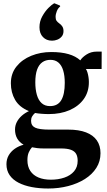

<svg xmlns="http://www.w3.org/2000/svg" viewBox="-20 -854 628 1131"><path d="M264 256.5Q212 256.5 167.2 248Q122.5 239.5 89 222.2Q55.5 205 36.8 177.8Q18 150.5 18 113.5Q18 84 31.2 61Q44.5 38 67.5 22Q90.5 6 119 -1.5Q93.5 -16.5 81 -38.8Q68.5 -61 68.5 -91Q68.5 -114.5 79 -135Q89.5 -155.5 108 -172Q126.5 -188.5 150.5 -199.5Q94 -222.5 69 -265.8Q44 -309 44 -363.5Q44 -421 77 -462.2Q110 -503.5 164.2 -525.5Q218.5 -547.5 282 -547.5Q341.5 -547.5 383.8 -535.2Q426 -523 453 -498.5Q464.5 -517 490.5 -533.5Q516.5 -550 549.5 -550H579L578.5 -447.5H486Q491.5 -439.5 495.2 -427Q499 -414.5 501.2 -400Q503.5 -385.5 503.5 -371.5Q504 -313.5 473.8 -271Q443.5 -228.5 390.2 -205.2Q337 -182 267 -182Q246 -182 224.5 -183.8Q203 -185.5 186.5 -188.5Q176 -179.5 169.5 -168.5Q163 -157.5 163 -142.5Q163 -113.5 187.2 -102Q211.5 -90.5 270.5 -90.5H382Q444.5 -90.5 486.8 -74.2Q529 -58 550.5 -27Q572 4 572 48.5Q572 96.5 547.5 135Q523 173.5 480.2 200.5Q437.5 227.5 381.8 242Q326 256.5 264 256.5ZM279.5 204.5Q323.5 204.5 359.2 192.2Q395 180 416.2 155.2Q437.5 130.5 437.5 93Q437.5 68.5 428.5 52.5Q419.5 36.5 398 28.5Q376.5 20.5 339.5 20.5H236.5Q216.5 20.5 199.2 18.5Q182 16.5 168.5 13.5Q157.5 25.5 149.5 43.5Q141.5 61.5 141.5 89.5Q141.5 127 158.5 152.8Q175.5 178.5 206.5 191.5Q237.5 204.5 279.5 204.5ZM274.5 -229Q320 -229 340.8 -263.8Q361.5 -298.5 361.5 -366Q361.5 -408.5 352.2 -439Q343 -469.5 324.2 -485.5Q305.5 -501.5 277.5 -501.5Q249 -501.5 229 -487.2Q209 -473 198.5 -443.8Q188 -414.5 188 -369Q188 -327.5 197 -295.8Q206 -264 225.2 -246.5Q244.5 -229 274.5 -229ZM285 -614.5Q253.5 -614.5 233 -635.8Q212.5 -657 212.5 -693.5Q212.5 -728 228.8 -757.5Q245 -787 265.5 -807.5Q286 -828 299.5 -834.5H301L333.5 -821L334.5 -815.5Q322 -806.5 314.8 -788.5Q307.5 -770.5 307.5 -754.5Q307.5 -739.5 313.2 -731.5Q319 -723.5 330 -715.5Q340 -709 347 -698.2Q354 -687.5 354 -671Q354 -651 343.2 -638.5Q332.5 -626 317.2 -620.2Q302 -614.5 288.5 -614.5Z"/></svg>

Font: Merriweather 72pt
Style: Bold
Weight: 700
Version: Version 2.100